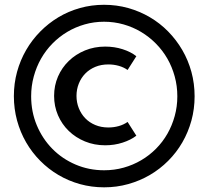

<svg xmlns="http://www.w3.org/2000/svg" viewBox="-20 -784 888 818"><path d="M39.1 -374.5Q39.1 -428.2 52.7 -478Q66.4 -527.7 91.4 -570.9Q116.4 -614.1 151.4 -649.5Q186.4 -685 228.9 -710.5Q271.4 -735.9 320.7 -749.8Q370 -763.6 423.2 -763.6Q476.8 -763.6 526.1 -749.8Q575.5 -735.9 618.4 -710.7Q661.4 -685.5 696.4 -649.8Q731.4 -614.1 756.6 -570.9Q781.8 -527.7 795.5 -477.7Q809.1 -427.7 809.1 -373.6Q809.1 -320 795.5 -270.2Q781.8 -220.5 756.8 -177.3Q731.8 -134.1 696.6 -98.9Q661.4 -63.6 618.6 -38.6Q575.9 -13.6 526.6 0.2Q477.3 14.1 423.6 14.1Q370.5 14.1 321.1 0.5Q271.8 -13.2 229.1 -38.4Q186.4 -63.6 151.4 -98.9Q116.4 -134.1 91.4 -177.3Q66.4 -220.5 52.7 -270.5Q39.1 -320.5 39.1 -374.5ZM423.6 -58.6Q467.3 -58.6 507 -69.8Q546.8 -80.9 581.6 -101.4Q616.4 -121.8 644.8 -150.5Q673.2 -179.1 693.2 -214.1Q713.2 -249.1 724.3 -289.5Q735.5 -330 735.5 -373.6Q735.5 -417.7 724.3 -458.4Q713.2 -499.1 693 -534.3Q672.7 -569.5 644.1 -598.4Q615.5 -627.3 580.9 -648Q546.4 -668.6 506.4 -680Q466.4 -691.4 423.2 -691.4Q380.5 -691.4 340.7 -680Q300.9 -668.6 266.4 -648Q231.8 -627.3 203.4 -598.4Q175 -569.5 155 -534.3Q135 -499.1 123.9 -458.4Q112.7 -417.7 112.7 -374.1Q112.7 -307.7 136.8 -250.2Q160.9 -192.7 203 -150Q245 -107.3 301.8 -83Q358.6 -58.6 423.6 -58.6ZM210.5 -375.5Q210.5 -419.5 227 -457.7Q243.6 -495.9 273 -524.3Q302.3 -552.7 342 -569.1Q381.8 -585.5 428.2 -585.5Q467.7 -585.5 502.5 -574.3Q537.3 -563.2 560.9 -544.5L523.6 -485.9Q506.8 -497.7 485.7 -503.6Q464.5 -509.5 441.4 -509.5Q410.9 -509.5 385.9 -499.1Q360.9 -488.6 343.2 -470.5Q325.5 -452.3 315.7 -427.7Q305.9 -403.2 305.9 -375.5Q305.9 -347.7 315.7 -323.2Q325.5 -298.6 343.2 -280.2Q360.9 -261.8 385.9 -251.4Q410.9 -240.9 441.4 -240.9Q464.5 -240.9 485.7 -246.8Q506.8 -252.7 523.6 -264.5L560.9 -205.9Q537.3 -187.7 502.5 -176.4Q467.7 -165 428.2 -165Q381.8 -165 342 -181.4Q302.3 -197.7 273 -226.1Q243.6 -254.5 227 -293Q210.5 -331.4 210.5 -375.5Z"/></svg>

Font: Spartan MB SemBd
Style: Regular
Weight: 600
Designer: Matt Bailey, Mirko Velimirovic
Foundry: Matt Bailey
Version: Version 1.005